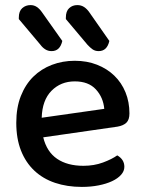

<svg xmlns="http://www.w3.org/2000/svg" viewBox="-20 -721 567 755"><path d="M150 -181Q164 -124 204.5 -96.5Q245 -69 308 -69Q350 -69 385 -82Q420 -95 441 -110Q469 -94 469 -65Q469 -48 456 -33.5Q443 -19 420.5 -8.5Q398 2 367.5 8Q337 14 302 14Q244 14 196.5 -2Q149 -18 115 -50Q81 -82 62.5 -129Q44 -176 44 -238Q44 -298 62 -343.5Q80 -389 111 -419.5Q142 -450 184 -466Q226 -482 274 -482Q322 -482 361.5 -466.5Q401 -451 429.5 -423.5Q458 -396 473.5 -358Q489 -320 489 -275Q489 -250 477 -238.5Q465 -227 442 -223ZM274 -401Q219 -401 182.5 -364Q146 -327 144 -258L390 -293Q386 -338 357 -369.5Q328 -401 274 -401ZM54 -646V-652Q54 -677 67.5 -689Q81 -701 100 -701Q114 -701 125 -693.5Q136 -686 145 -673L225 -560Q216 -520 183 -520Q169 -520 158 -527Q147 -534 139 -545ZM239 -646V-652Q239 -677 252 -689Q265 -701 284 -701Q299 -701 310.5 -693.5Q322 -686 331 -673L410 -560Q401 -520 368 -520Q354 -520 344 -527Q334 -534 324 -545Z"/></svg>

Font: Baloo Bhaina 2 Medium
Style: Regular
Weight: 500
Designer: Yesha Goshar, Manish Minz, Shuchita Grover and Ek Type
Foundry: Ek Type
Version: Version 1.640;hotconv 1.0.111;makeotfexe 2.5.65597; ttfautoh